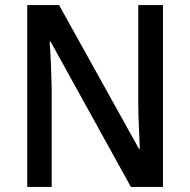

<svg xmlns="http://www.w3.org/2000/svg" viewBox="-20 -734 746 754"><path d="M620 0H494L179 -570H175Q178 -527 180 -480.5Q182 -434 183 -388V0H87V-714H212L526 -149H529Q528 -188 525.5 -236Q523 -284 523 -327V-714H620Z"/></svg>

Font: Noto Sans Sinhala SemiCondensed Medium
Style: Regular
Weight: 500
Width: 4
Designer: Jelle Bosma - Monotype Design Team
Foundry: Monotype Imaging Inc.
Version: Version 2.006; ttfautohint (v1.8.4.7-5d5b)